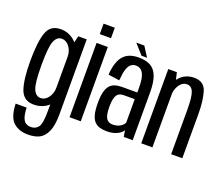

<svg xmlns="http://www.w3.org/2000/svg" viewBox="-152 -984 1690 1448"><g transform="rotate(20 693.0 -260.0)"><path d="M194.5 230.5Q249.5 230.5 286 212.2Q322.5 194 345 145Q367.5 96 367.5 7V-596H299.5L277 -500.5V11.5Q277 114.5 255.2 142Q233.5 169.5 196.5 169.5Q173 169.5 155.5 158Q138 146.5 128.8 118.8Q119.5 91 117.5 42.5H29.5Q33.5 151.5 78.5 191Q123.5 230.5 194.5 230.5ZM158.5 3Q223.5 3 271 -35.2Q318.5 -73.5 318.5 -130.5L277 -175.5Q277 -129.5 251.8 -95.2Q226.5 -61 191 -61Q152 -61 132.5 -107Q113 -153 113 -299Q113 -445 132.5 -490.8Q152 -536.5 191 -536.5Q226.5 -536.5 251.8 -502.8Q277 -469 277 -423.5L317.5 -464Q317.5 -518.5 270.2 -560Q223 -601.5 158 -601.5Q76 -601.5 49.5 -526.2Q23 -451 23 -299Q23 -148 49.8 -72.5Q76.5 3 158.5 3Z M446.5 0H536.5V-596.5H446.5ZM446.5 -751V-667H536.5V-751Z M747.5 4Q774 4 795.2 -1.2Q816.5 -6.5 832.5 -15Q848.5 -23.5 858.8 -33Q869 -42.5 873 -51.5L881.5 0H953.5V-382.5Q953.5 -466.5 934.5 -514.2Q915.5 -562 878.2 -582Q841 -602 784 -602Q747.5 -602 718 -592.2Q688.5 -582.5 666.5 -560.2Q644.5 -538 630.8 -499.2Q617 -460.5 613 -402.5L703.5 -389.5Q707.5 -446.5 717.8 -478.5Q728 -510.5 744.8 -524Q761.5 -537.5 784 -537.5Q809.5 -537.5 827 -523.2Q844.5 -509 853.8 -475.5Q863 -442 863 -384V-350H742.5Q709.5 -350 684.5 -342Q659.5 -334 643 -314.5Q626.5 -295 618.2 -261Q610 -227 610 -174.5Q610 -119 619 -83.8Q628 -48.5 645.8 -29.5Q663.5 -10.5 688.8 -3.2Q714 4 747.5 4ZM770.5 -59Q756 -59 743.2 -63.8Q730.5 -68.5 721 -81.2Q711.5 -94 706.5 -117.2Q701.5 -140.5 701.5 -178Q701.5 -215.5 707 -239Q712.5 -262.5 722 -274.8Q731.5 -287 745 -291.5Q758.5 -296 774 -296H862V-107.5Q857.5 -96.5 845.2 -85Q833 -73.5 814 -66.2Q795 -59 770.5 -59ZM798 -621.5H842.5L791.5 -701H727Z M1022 0H1111.5V-506.5L1091 -596H1022ZM1262 0H1351.5V-354.5Q1351.5 -462.5 1330 -532Q1308.5 -601.5 1230 -601.5Q1158 -601.5 1112.5 -549.5Q1067 -497.5 1067 -431.5L1110 -410.5Q1110 -463.5 1134.2 -500Q1158.5 -536.5 1194.5 -536.5Q1231 -536.5 1246.5 -497.2Q1262 -458 1262 -358.5Z"/></g></svg>

Font: Anybody Condensed
Style: Regular
Weight: 400
Width: 3
Designer: Tyler Finck
Foundry: Etcetera Type Company
Version: Version 1.113;gftools[0.9.25]